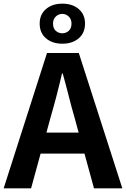

<svg xmlns="http://www.w3.org/2000/svg" viewBox="-24 -1030 689 1050"><path d="M317 -954Q296 -954 281 -939.5Q266 -925 266 -901Q266 -875 281 -861.5Q296 -848 317 -848Q337 -848 352 -861.5Q367 -875 367 -901Q367 -925 352 -939.5Q337 -954 317 -954ZM317 -791Q262 -791 227.5 -820.5Q193 -850 193 -901Q193 -951 227.5 -980.5Q262 -1010 317 -1010Q372 -1010 406.5 -980.5Q441 -951 441 -901Q441 -850 406.5 -820.5Q372 -791 317 -791ZM406 -305 384 -386Q367 -444 351.5 -506Q336 -568 319 -628H315Q301 -567 285 -505.5Q269 -444 252 -386L230 -305ZM438 -190H198L146 0H-4L233 -740H407L645 0H490Z"/></svg>

Font: SpoqaHanSans-Bold
Style: Regular
Weight: 700
Designer: [Spoqa Han Sans] Dong-huui Kim \uAE40 \uB3D9 \uD718   [Noto Sans] Ryoko NISHIZUKA \u897F \u585A \u6DBC \u5B50  (kana & i
Foundry: Spoqa (http://www.spoqa-han-sans.com)
Version: Version 2.000